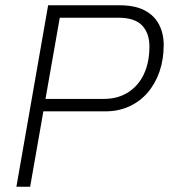

<svg xmlns="http://www.w3.org/2000/svg" viewBox="-20 -706 639 726"><path d="M42 0 162 -686H432Q491 -686 527.5 -666.5Q564 -647 581.5 -613Q599 -579 599 -536Q599 -481 583 -435Q567 -389 538 -355.5Q509 -322 468.5 -303.5Q428 -285 379 -285H144L94 0ZM152 -332H373Q425 -332 464 -356.5Q503 -381 524 -425.5Q545 -470 545 -530Q545 -581 517 -610Q489 -639 428 -639H206Z"/></svg>

Font: Archivo SemiCondensed Thin
Style: Italic
Weight: 250
Width: 4
Italic angle: -10°
Designer: Hector Gatti
Foundry: Omnibus-Type
Version: Version 2.001